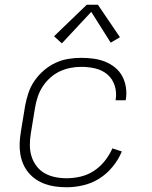

<svg xmlns="http://www.w3.org/2000/svg" viewBox="-20 -782 640 810"><path d="M261 8Q238 8 215 5Q192 2 171 -5.5Q150 -13 132 -25Q114 -37 100 -54Q86 -71 77.5 -91Q69 -111 65.5 -133.5Q62 -156 63 -179Q64 -202 68 -226L86 -336Q91 -363 100 -390Q109 -417 125.5 -441Q142 -465 164.5 -484.5Q187 -504 213.5 -516.5Q240 -529 268 -533.5Q296 -538 323 -538Q349 -538 374.5 -534.5Q400 -531 423 -522Q446 -513 465 -497.5Q484 -482 495.5 -461Q507 -440 511 -414.5Q515 -389 511 -363Q511 -362 510.5 -361Q510 -360 510 -359H467Q468 -360 468 -360.5Q468 -361 468 -362Q473 -392 464 -420.5Q455 -449 433.5 -467.5Q412 -486 383 -493Q354 -500 323 -500Q300 -500 277 -495.5Q254 -491 232.5 -481Q211 -471 192.5 -454.5Q174 -438 160.5 -417.5Q147 -397 139.5 -374.5Q132 -352 128 -329L110 -219Q106 -195 106 -170Q106 -145 113 -122.5Q120 -100 134 -81.5Q148 -63 168 -51.5Q188 -40 212 -35Q236 -30 261 -30Q290 -30 320 -37Q350 -44 376 -61Q402 -78 422 -103Q442 -128 454 -156L494 -143Q480 -109 455.5 -79Q431 -49 399.5 -29Q368 -9 332 -0.5Q296 8 261 8ZM241 -599 208 -629 346 -762H393L486 -625L447 -602L365 -732Z"/></svg>

Font: Iosevka Curly XLtEx
Style: Italic
Weight: 200
Width: 7
Italic angle: -9°
Monospace: yes
Designer: Belleve Invis
Foundry: Belleve Invis
Version: Version 11.1.0; ttfautohint (v1.8.3)